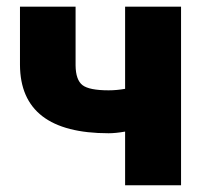

<svg xmlns="http://www.w3.org/2000/svg" viewBox="-20 -548 598 568"><path d="M515.6 0H350.1V-158.7Q321.8 -153.8 301.3 -153.8Q170.9 -153.8 105.2 -204.3Q39.6 -254.9 39.1 -356V-528.3H203.6V-354.5Q204.1 -311.5 224.1 -296.1Q244.1 -280.8 301.3 -280.8Q325.2 -280.8 350.1 -285.2V-528.3H515.6Z"/></svg>

Font: Roboto
Style: Regular
Weight: 900
Designer: Google
Version: Version 2.001171; 2014